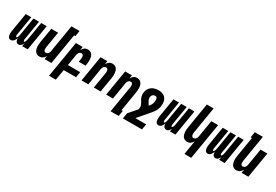

<svg xmlns="http://www.w3.org/2000/svg" viewBox="70 -1949 4860 3377"><g transform="rotate(30 2500.0 -260.0)"><path d="M64 8Q47 8 33.5 -0.5Q20 -9 13 -23Q6 -37 3 -53Q0 -69 0 -85.5Q0 -102 1.5 -118.5Q3 -135 6 -152L67 -520H179L115 -133Q114 -126 113.5 -119Q113 -112 114 -105Q115 -98 118.5 -91.5Q122 -85 129 -85Q137 -85 141.5 -93Q146 -101 149.5 -108.5Q153 -116 155.5 -124Q158 -132 159.5 -139.5Q161 -147 163 -155Q165 -163 166 -171L224 -520H336L272 -133Q271 -126 270.5 -119Q270 -112 271 -105Q272 -98 275 -91.5Q278 -85 286 -85Q293 -85 298 -93Q303 -101 306.5 -108.5Q310 -116 312.5 -124Q315 -132 316.5 -139.5Q318 -147 320 -155Q322 -163 323 -171L381 -520H493L407 0H295L305 -61Q299 -48 291 -36Q283 -24 272 -13.5Q261 -3 247.5 2.5Q234 8 220 8Q204 8 190.5 -0.5Q177 -9 170 -22.5Q163 -36 160 -52Q157 -68 157 -84Q151 -68 143.5 -52.5Q136 -37 124 -23Q112 -9 96 -0.5Q80 8 64 8Z M647 8Q621 8 598.5 -2Q576 -12 561.5 -31Q547 -50 540 -73.5Q533 -97 530.5 -122Q528 -147 530.5 -173Q533 -199 537 -225L586 -520H724L672 -206Q670 -195 669 -185Q668 -175 668 -164.5Q668 -154 670 -144Q672 -134 676.5 -125.5Q681 -117 689 -111.5Q697 -106 708 -106Q721 -106 734.5 -111.5Q748 -117 757.5 -127.5Q767 -138 772 -151Q777 -164 779 -178L871 -735H1035L1017 -621H991L888 0H750L761 -70Q753 -54 741 -39Q729 -24 714 -13Q699 -2 681.5 3Q664 8 647 8Z M964 215 1086 -520H1224L1212 -450Q1221 -466 1233 -481Q1245 -496 1259.5 -507Q1274 -518 1291.5 -523Q1309 -528 1326 -528Q1352 -528 1375 -518Q1398 -508 1412.5 -489Q1427 -470 1434 -446.5Q1441 -423 1443 -398Q1445 -373 1443 -347Q1441 -321 1437 -295L1431 -260H1293L1302 -314Q1304 -325 1305 -335Q1306 -345 1305.5 -355.5Q1305 -366 1303.5 -376Q1302 -386 1297 -394.5Q1292 -403 1284 -408.5Q1276 -414 1265 -414Q1252 -414 1238.5 -408.5Q1225 -403 1216 -392.5Q1207 -382 1202 -369Q1197 -356 1194 -342L1157 -114H1407L1388 0H1138L1102 215Z M1500 0 1586 -520H1724L1712 -450Q1721 -466 1733 -481Q1745 -496 1759.5 -507Q1774 -518 1791.5 -523Q1809 -528 1826 -528Q1852 -528 1875 -518Q1898 -508 1912.5 -489Q1927 -470 1934 -446.5Q1941 -423 1943 -398Q1945 -373 1943 -347Q1941 -321 1937 -295L1888 0H1750L1802 -314Q1804 -325 1805 -335Q1806 -345 1805.5 -355.5Q1805 -366 1803.5 -376Q1802 -386 1797 -394.5Q1792 -403 1784 -408.5Q1776 -414 1765 -414Q1752 -414 1738.5 -408.5Q1725 -403 1716 -392.5Q1707 -382 1702 -369Q1697 -356 1694 -342L1638 0Z M2214 215 2302 -314Q2304 -325 2305 -335Q2306 -345 2305.5 -355.5Q2305 -366 2303.5 -376Q2302 -386 2297 -394.5Q2292 -403 2284 -408.5Q2276 -414 2265 -414Q2252 -414 2238.5 -408.5Q2225 -403 2216 -392.5Q2207 -382 2202 -369Q2197 -356 2194 -342L2138 0H2000L2086 -520H2224L2212 -450Q2221 -466 2233 -481Q2245 -496 2259.5 -507Q2274 -518 2291.5 -523Q2309 -528 2326 -528Q2352 -528 2375 -518Q2398 -508 2412.5 -489Q2427 -470 2434 -446.5Q2441 -423 2443 -398Q2445 -373 2443 -347Q2441 -321 2437 -295L2371 101H2397L2378 215Z M2852 215H2464L2483 101L2625 -64V-65Q2629 -86 2629 -107Q2629 -128 2623 -146.5Q2617 -165 2606.5 -181.5Q2596 -198 2586 -214.5Q2576 -231 2568 -248.5Q2560 -266 2555 -285.5Q2550 -305 2549.5 -325.5Q2549 -346 2552 -366Q2556 -389 2565 -412Q2574 -435 2589 -454.5Q2604 -474 2624.5 -489Q2645 -504 2668 -512.5Q2691 -521 2714.5 -524.5Q2738 -528 2761 -528Q2791 -528 2819.5 -522Q2848 -516 2871.5 -501Q2895 -486 2911.5 -463Q2928 -440 2935 -412.5Q2942 -385 2942 -355Q2942 -325 2937 -295Q2932 -265 2919 -235Q2906 -205 2887.5 -178.5Q2869 -152 2847 -127Q2825 -102 2803 -76L2651 101H2871ZM2746 -204Q2756 -216 2765.5 -228.5Q2775 -241 2782 -254.5Q2789 -268 2794 -282Q2799 -296 2801 -311L2802 -314Q2803 -324 2804 -335Q2805 -346 2804.5 -356.5Q2804 -367 2802 -377Q2800 -387 2795 -395.5Q2790 -404 2780.5 -409Q2771 -414 2760 -414Q2748 -414 2735 -410Q2722 -406 2712 -397Q2702 -388 2696 -376Q2690 -364 2688 -351L2687 -349Q2685 -328 2690 -308Q2695 -288 2705 -271Q2715 -254 2725.5 -237.5Q2736 -221 2746 -204Z M3064 8Q3047 8 3033.5 -0.5Q3020 -9 3013 -23Q3006 -37 3003 -53Q3000 -69 3000 -85.5Q3000 -102 3001.5 -118.5Q3003 -135 3006 -152L3067 -520H3179L3115 -133Q3114 -126 3113.5 -119Q3113 -112 3114 -105Q3115 -98 3118.5 -91.5Q3122 -85 3129 -85Q3137 -85 3141.5 -93Q3146 -101 3149.5 -108.5Q3153 -116 3155.5 -124Q3158 -132 3159.5 -139.5Q3161 -147 3163 -155Q3165 -163 3166 -171L3224 -520H3336L3272 -133Q3271 -126 3270.5 -119Q3270 -112 3271 -105Q3272 -98 3275 -91.5Q3278 -85 3286 -85Q3293 -85 3298 -93Q3303 -101 3306.5 -108.5Q3310 -116 3312.5 -124Q3315 -132 3316.5 -139.5Q3318 -147 3320 -155Q3322 -163 3323 -171L3381 -520H3493L3407 0H3295L3305 -61Q3299 -48 3291 -36Q3283 -24 3272 -13.5Q3261 -3 3247.5 2.5Q3234 8 3220 8Q3204 8 3190.5 -0.5Q3177 -9 3170 -22.5Q3163 -36 3160 -52Q3157 -68 3157 -84Q3151 -68 3143.5 -52.5Q3136 -37 3124 -23Q3112 -9 3096 -0.5Q3080 8 3064 8Z M3714 215 3761 -70Q3753 -54 3741 -39Q3729 -24 3714 -13Q3699 -2 3681.5 3Q3664 8 3647 8Q3621 8 3598.5 -2Q3576 -12 3561.5 -31Q3547 -50 3540 -73.5Q3533 -97 3530.5 -122Q3528 -147 3530.5 -173Q3533 -199 3537 -225L3621 -735H3759L3672 -206Q3670 -195 3669 -185Q3668 -175 3668 -164.5Q3668 -154 3670 -144Q3672 -134 3676.5 -125.5Q3681 -117 3689 -111.5Q3697 -106 3708 -106Q3721 -106 3734.5 -111.5Q3748 -117 3757.5 -127.5Q3767 -138 3772 -151Q3777 -164 3779 -178L3836 -520H3974L3852 215Z M4064 8Q4047 8 4033.5 -0.5Q4020 -9 4013 -23Q4006 -37 4003 -53Q4000 -69 4000 -85.5Q4000 -102 4001.5 -118.5Q4003 -135 4006 -152L4067 -520H4179L4115 -133Q4114 -126 4113.5 -119Q4113 -112 4114 -105Q4115 -98 4118.5 -91.5Q4122 -85 4129 -85Q4137 -85 4141.5 -93Q4146 -101 4149.5 -108.5Q4153 -116 4155.5 -124Q4158 -132 4159.5 -139.5Q4161 -147 4163 -155Q4165 -163 4166 -171L4224 -520H4336L4272 -133Q4271 -126 4270.5 -119Q4270 -112 4271 -105Q4272 -98 4275 -91.5Q4278 -85 4286 -85Q4293 -85 4298 -93Q4303 -101 4306.5 -108.5Q4310 -116 4312.5 -124Q4315 -132 4316.5 -139.5Q4318 -147 4320 -155Q4322 -163 4323 -171L4381 -520H4493L4407 0H4295L4305 -61Q4299 -48 4291 -36Q4283 -24 4272 -13.5Q4261 -3 4247.5 2.5Q4234 8 4220 8Q4204 8 4190.5 -0.5Q4177 -9 4170 -22.5Q4163 -36 4160 -52Q4157 -68 4157 -84Q4151 -68 4143.5 -52.5Q4136 -37 4124 -23Q4112 -9 4096 -0.5Q4080 8 4064 8Z M4647 8Q4621 8 4598.5 -2Q4576 -12 4561.5 -31Q4547 -50 4540 -73.5Q4533 -97 4530.5 -122Q4528 -147 4530.5 -173Q4533 -199 4537 -225L4603 -621H4577L4595 -735H4759L4672 -206Q4670 -195 4669 -185Q4668 -175 4668 -164.5Q4668 -154 4670 -144Q4672 -134 4676.5 -125.5Q4681 -117 4689 -111.5Q4697 -106 4708 -106Q4721 -106 4734.5 -111.5Q4748 -117 4757.5 -127.5Q4767 -138 4772 -151Q4777 -164 4779 -178L4836 -520H4974L4888 0H4750L4761 -70Q4753 -54 4741 -39Q4729 -24 4714 -13Q4699 -2 4681.5 3Q4664 8 4647 8Z"/></g></svg>

Font: Iosevka Term Curly Hv Obl
Style: Regular
Weight: 900
Italic angle: -9°
Designer: Belleve Invis
Foundry: Belleve Invis
Version: Version 32.3.0